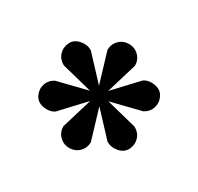

<svg xmlns="http://www.w3.org/2000/svg" viewBox="-86 -812 562 544"><g transform="rotate(30 195.0 -540.0)"><path d="M150 -415 180 -515 110 -440Q94 -430 73.5 -434Q53 -438 45 -455Q37 -472 42.5 -489Q48 -506 65 -515L165 -540L65 -565Q48 -574 42.5 -591Q37 -608 45 -625Q53 -642 73.5 -646Q94 -650 110 -640L180 -565L150 -665Q150 -684 163 -697Q176 -710 195 -710Q214 -710 227 -697Q240 -684 240 -665L210 -565L280 -640Q296 -650 316.5 -646Q337 -642 345 -625Q353 -608 347.5 -591Q342 -574 325 -565L225 -540L325 -515Q342 -506 347.5 -489Q353 -472 345 -455Q337 -438 316.5 -434Q296 -430 280 -440L210 -515L240 -415Q240 -396 227 -383Q214 -370 195 -370Q176 -370 163 -383Q150 -396 150 -415Z"/></g></svg>

Font: Yeseva One
Style: Regular
Weight: 400
Designer: Jovanny Lemonad
Foundry: Jovanny Lemonad
Version: Version 2.000